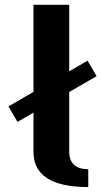

<svg xmlns="http://www.w3.org/2000/svg" viewBox="-20 -757 421 787"><path d="M341.8 9.8Q117.2 9.8 117.2 -134.8V-295.4L51.8 -257.3L14.6 -320.8L117.2 -380.4V-737.3H263.7V-464.8L338.9 -508.3L376 -444.8L263.7 -379.9V-136.7Q263.7 -63.5 341.8 -63.5Z"/></svg>

Font: Klaudia
Style: Bold
Weight: 700
Designer: Wojciech Kalinowski "wmk69" (wmk69@o2.pl)
Foundry: Wojciech Kalinowski "wmk69" (wmk69@o2.pl)
Version: Version 3.1.0; 2021-05-10